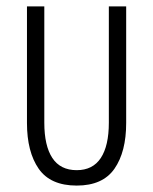

<svg xmlns="http://www.w3.org/2000/svg" viewBox="-20 -568 477 598"><path d="M219 10Q137 10 100.5 -42.5Q64 -95 64 -185V-548H118V-186Q118 -114 143 -76Q168 -38 219 -38Q269 -38 294 -76Q319 -114 319 -186V-548H373V-185Q373 -95 336.5 -42.5Q300 10 219 10Z"/></svg>

Font: Noto Sans Thai ExtCond Light
Style: Regular
Weight: 300
Width: 2
Designer: Monotype Design Team
Foundry: Monotype Imaging Inc.
Version: Version 2.002; ttfautohint (v1.8.4.7-5d5b)